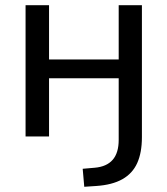

<svg xmlns="http://www.w3.org/2000/svg" viewBox="-20 -523 642 736"><path d="M303 193 297 124 343 120Q389 116 412 89.5Q435 63 435 13V-223H168V0H78V-503H168V-295H435V-503H524V3Q524 62 506 102Q488 142 449 164Q410 186 348 190Z"/></svg>

Font: Mulish Medium
Style: Regular
Weight: 500
Designer: Vernon Adams
Foundry: Vernon Adams
Version: Version 3.603; ttfautohint (v1.8.3)